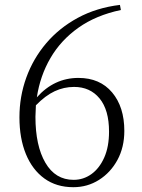

<svg xmlns="http://www.w3.org/2000/svg" viewBox="-20 -757 584 791"><path d="M282.2 14.2Q212.4 14.2 162.8 -21.7Q113.3 -57.6 86.7 -122.3Q60.1 -187 60.1 -273.9Q60.1 -359.4 88.4 -437.5Q116.7 -515.6 170.4 -578.9Q224.1 -642.1 300.8 -683.6Q377.4 -725.1 474.1 -736.8L478 -715.8Q376 -694.3 303.5 -643.1Q231 -591.8 188 -518.1Q145 -444.3 131.8 -356Q203.1 -436 303.2 -436Q391.6 -436 441.9 -376.2Q492.2 -316.4 492.2 -217.8Q492.2 -150.4 463.9 -98.1Q435.5 -45.9 387.9 -15.9Q340.3 14.2 282.2 14.2ZM127.9 -323.2 126 -275.9Q126 -156.7 167 -86.4Q208 -16.1 283.2 -16.1Q323.7 -16.1 356.7 -39.8Q389.6 -63.5 409.4 -107.9Q429.2 -152.3 429.2 -214.8Q429.2 -304.2 390.1 -351.6Q351.1 -398.9 285.2 -398.9Q243.2 -398.9 205.1 -381.1Q167 -363.3 127.9 -323.2Z"/></svg>

Font: Source Han Serif TW ExtraLight
Style: Regular
Weight: 250
Designer: Ryoko NISHIZUKA Ë•øÂ°öÊ∂ºÂ≠ê (kana & ideographs); Frank Grie√ühammer (Latin, Greek & Cyrillic); Wenlong ZHANG Âº†ÊñáÈæô 
Foundry: Adobe
Version: Version 2.003;hotconv 1.1.1;makeotfexe 2.6.0